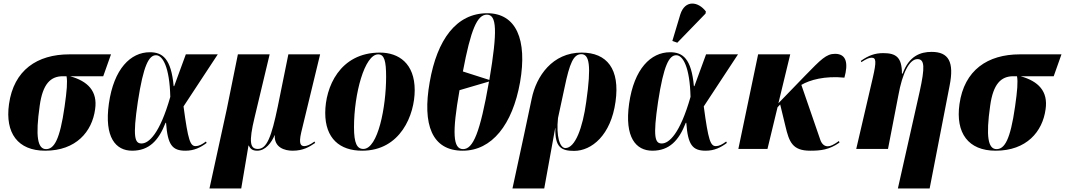

<svg xmlns="http://www.w3.org/2000/svg" viewBox="-20 -844 6035 1088"><path d="M236 10C411 10 502 -98 519 -225C534 -327 478 -384 377 -412H565L609 -536H373C191 -536 58 -447 31 -254C8 -90 81 10 236 10ZM241 1C193 1 180 -71 205 -245C222 -369 267 -412 336 -412H357C363 -380 359 -331 346 -240C319 -50 286 1 241 1Z M729 10C824 10 879 -47 918 -148H921C930 -23 956 10 1031 10C1080 10 1116 -8 1151 -34L1147 -42C1124 -25 1106 -16 1089 -16C1058 -16 1046 -47 1020 -241L1214 -536H1033L967 -356H964C950 -512 901 -548 829 -548C720 -548 625 -454 597 -257C570 -65 636 10 729 10ZM782 -31C744 -31 731 -65 761 -267C793 -476 824 -531 864 -531C902 -531 941 -464 945 -295C885 -85 823 -31 782 -31Z M1167 224H1347L1388 -19H1390C1399 1 1412 10 1438 10C1484 10 1519 -36 1536 -78H1537C1533 -8 1593 10 1638 10C1699 10 1733 -12 1766 -34L1762 -42C1737 -23 1717 -16 1705 -16C1686 -16 1671 -25 1687 -94L1794 -536H1614L1554 -240C1518 -67 1492 0 1441 0C1398 0 1388 -36 1423 -180L1508 -536H1328L1265 -225Z M2032 10C2250 10 2330 -194 2330 -333C2330 -484 2240 -546 2133 -546C1904 -546 1823 -348 1823 -204C1823 -60 1905 10 2032 10ZM2039 0C2003 0 1986 -32 1986 -123C1986 -312 2046 -536 2123 -536C2158 -536 2168 -498 2168 -409C2168 -238 2122 0 2039 0Z M2602 10C2767 10 2884 -137 2927 -378C2969 -620 2905 -769 2741 -769C2566 -769 2457 -620 2415 -379C2372 -137 2428 10 2602 10ZM2753 -391 2603 -439C2648 -677 2684 -761 2739 -761C2795 -761 2800 -671 2753 -391ZM2604 1C2547 1 2541 -90 2584 -333L2751 -382C2700 -90 2661 1 2604 1Z M2884 224H3064L3126 -118H3127C3124 -8 3162 11 3233 11C3333 11 3442 -78 3468 -268C3494 -452 3420 -546 3276 -546C3110 -546 3019 -412 2993 -285L2950 -82ZM3184 -5C3152 -5 3131 -72 3142 -175L3179 -347C3208 -487 3230 -537 3274 -537C3319 -537 3332 -476 3302 -267C3282 -119 3239 -5 3184 -5Z M3818 -602 3978 -767 3980 -779C3937 -836 3862 -847 3835 -762L3790 -612ZM3677 10C3772 10 3827 -47 3866 -148H3869C3878 -23 3904 10 3979 10C4028 10 4064 -8 4099 -34L4095 -42C4072 -25 4054 -16 4037 -16C4006 -16 3994 -47 3968 -241L4162 -536H3981L3915 -356H3912C3898 -512 3849 -548 3777 -548C3668 -548 3573 -454 3545 -257C3518 -65 3584 10 3677 10ZM3730 -31C3692 -31 3679 -65 3709 -267C3741 -476 3772 -531 3812 -531C3850 -531 3889 -464 3893 -295C3833 -85 3771 -31 3730 -31Z M4164 0H4329L4386 -236L4401 -252L4431 -128C4452 -39 4471 10 4571 10C4630 10 4679 5 4737 -36L4734 -45C4705 -24 4686 -15 4671 -15C4653 -15 4638 -26 4629 -50L4521 -363C4569 -391 4653 -415 4765 -404C4787 -483 4778 -539 4712 -539C4662 -539 4632 -507 4542 -415L4391 -259L4458 -536H4276Z M5068 224H5248L5361 -358C5388 -493 5356 -550 5259 -550C5196 -550 5131 -527 5095 -427H5091C5091 -519 5058 -543 4985 -543C4938 -543 4902 -530 4858 -499L4861 -492C4892 -512 4906 -517 4919 -517C4945 -517 4947 -496 4926 -404L4832 0H5012L5071 -305C5093 -427 5132 -509 5179 -509C5220 -509 5222 -463 5191 -323Z M5622 10C5797 10 5888 -98 5905 -225C5920 -327 5864 -384 5763 -412H5951L5995 -536H5759C5577 -536 5444 -447 5417 -254C5394 -90 5467 10 5622 10ZM5627 1C5579 1 5566 -71 5591 -245C5608 -369 5653 -412 5722 -412H5743C5749 -380 5745 -331 5732 -240C5705 -50 5672 1 5627 1Z"/></svg>

Font: Noto Serif Display Condensed Black
Style: Italic
Weight: 900
Width: 3
Italic angle: -12°
Designer: Monotype Design Team
Foundry: Monotype Imaging Inc.
Version: Version 2.009